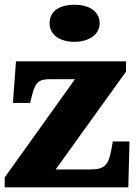

<svg xmlns="http://www.w3.org/2000/svg" viewBox="-20 -797 582 817"><path d="M297 -619C354 -619 404 -647 404 -698C404 -752 354 -777 297 -777C237 -777 191 -752 191 -698C191 -647 237 -619 297 -619ZM0 0H526L531 -195H460L453 -156C440 -87 418 -76 362 -76H217L516 -492V-536H48L35 -359H108L118 -398C132 -453 152 -460 195 -460H299L0 -42Z"/></svg>

Font: Noto Serif Thai Black
Style: Regular
Weight: 900
Designer: Monotype Design Team
Foundry: Monotype Imaging Inc.
Version: Version 2.002